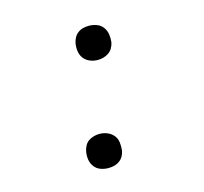

<svg xmlns="http://www.w3.org/2000/svg" viewBox="-84 -621 767 722"><g transform="rotate(-15 300.0 -260.0)"><path d="M253 8Q237 8 222.5 2.5Q208 -3 199 -15Q190 -27 187.5 -42.5Q185 -58 188 -74Q190 -85 195.5 -95.5Q201 -106 210.5 -112.5Q220 -119 231 -122Q242 -125 253 -125Q269 -125 283.5 -119Q298 -113 307.5 -101.5Q317 -90 319 -74Q321 -58 319 -42Q317 -31 311.5 -21Q306 -11 296 -4Q286 3 275 5.5Q264 8 253 8ZM320 -395Q304 -395 289.5 -401Q275 -407 266 -418.5Q257 -430 254.5 -446Q252 -462 255 -478Q257 -489 262.5 -499Q268 -509 277.5 -516Q287 -523 298 -525.5Q309 -528 320 -528Q336 -528 350.5 -522.5Q365 -517 374 -505Q383 -493 385.5 -477.5Q388 -462 386 -446Q384 -435 378 -424.5Q372 -414 362.5 -407.5Q353 -401 342 -398Q331 -395 320 -395Z"/></g></svg>

Font: Iosevka HT Light Extended
Style: Italic
Weight: 300
Width: 7
Italic angle: -9°
Monospace: yes
Designer: Belleve Invis
Foundry: Belleve Invis
Version: Version 32.3.0; ttfautohint (v1.8.4)